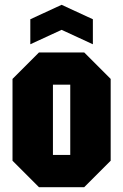

<svg xmlns="http://www.w3.org/2000/svg" viewBox="-20 -778 512 798"><path d="M32 -110V-450L142 -560H330L440 -450V-110L330 0H142ZM200 -134H272V-426H200ZM106 -594V-698L236 -758L366 -698V-594L236 -654Z"/></svg>

Font: Tektur Condensed
Style: Bold
Weight: 700
Width: 3
Designer: Adam Jagosz
Foundry: Adam Jagosz
Version: Version 1.005;gftools[0.9.30]